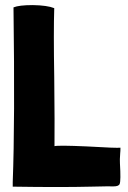

<svg xmlns="http://www.w3.org/2000/svg" viewBox="-20 -732 502 754"><path d="M450 -10Q447 0 425 0Q419 -1 338 1Q219 4 30 1V-17Q39 -252 33 -703Q55 -712 109 -712Q166 -711 193 -700Q190 -608 193 -429Q195 -237 194 -159V-158Q208 -162 321 -157Q440 -150 453 -152Q453 -137 452 -130Q450 -103 451 -91Q455 -22 450 -10Z"/></svg>

Font: Londrina Solid
Style: Regular
Weight: 400
Designer: Marcelo Magalhaes
Foundry: Marcelo Magalh„es
Version: Version 1.001 2011